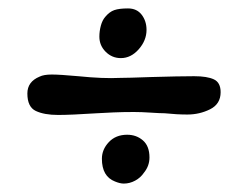

<svg xmlns="http://www.w3.org/2000/svg" viewBox="-20 -441 589 456"><path d="M216 -354Q216 -367 219.5 -380Q223 -393 230 -401Q240 -413 251.5 -417Q263 -421 284 -421Q305 -421 316.5 -406Q328 -391 328 -370Q328 -345 309.5 -324Q291 -303 267 -303Q246 -303 231 -318Q216 -333 216 -354ZM504 -222Q504 -194 479 -181.5Q454 -169 425 -169Q400 -169 371 -172Q360 -172 338 -173.5Q316 -175 298 -175Q271 -175 249 -174Q227 -173 210 -172Q148 -168 118 -168Q85 -168 65 -177.5Q45 -187 45 -219Q45 -247 74 -259Q84 -264 103 -264Q122 -264 166 -260Q225 -254 265 -256Q282 -256 338 -258Q406 -260 441 -260Q472 -260 488 -252.5Q504 -245 504 -222ZM335 -67Q335 -47 322 -31Q314 -19 301 -12Q288 -5 274 -5Q265 -5 253 -10Q222 -22 222 -64Q222 -86 238.5 -103.5Q255 -121 282 -121Q304 -121 319.5 -107.5Q335 -94 335 -67Z"/></svg>

Font: Itim
Style: Regular
Weight: 400
Designer: Suppakit Chalermlarp
Version: Version 1.002g